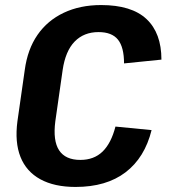

<svg xmlns="http://www.w3.org/2000/svg" viewBox="-20 -730 667 760"><path d="M279 10Q195 10 139.5 -20.5Q84 -51 61 -109Q38 -167 49 -250L78 -453Q89 -535 128.5 -592Q168 -649 232.5 -679.5Q297 -710 380 -710Q501 -710 560 -654.5Q619 -599 619 -494L471 -479Q471 -543 447 -573Q423 -603 370 -603Q312 -603 275.5 -565.5Q239 -528 228 -453L199 -250Q189 -173 214 -135Q239 -97 298 -97Q352 -97 386 -130Q420 -163 437 -229L580 -215Q553 -106 477 -48Q401 10 279 10Z"/></svg>

Font: Pathway Extreme SemiCondensed
Style: Bold Italic
Weight: 700
Width: 4
Italic angle: -8°
Version: Version 1.001;gftools[0.9.26]